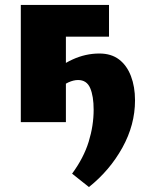

<svg xmlns="http://www.w3.org/2000/svg" viewBox="-20 -493 584 775"><path d="M339 262 271 208Q318 144 338 79Q358 14 358 -50Q358 -105 344 -137.5Q330 -170 295 -170Q277 -170 256 -160.5Q235 -151 225 -136L186 -191Q219 -228 272 -252.5Q325 -277 381 -277Q429 -277 460.5 -253Q492 -229 508.5 -186Q525 -143 525 -88Q525 11 474 103Q423 195 339 262ZM64 0V-473H246V0ZM131 -345V-473H420V-345Z"/></svg>

Font: Ysabeau SC Black
Style: Regular
Weight: 900
Designer: Christian Thalmann (Catharsis Fonts)
Version: Version 2.001;gftools[0.9.30]; featfreeze: smcp